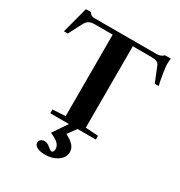

<svg xmlns="http://www.w3.org/2000/svg" viewBox="-212 -830 1141 1219"><g transform="rotate(30 358.5 -221.0)"><path d="M195.8 0V-27.8L289.6 -33.2V-630.4H157.2Q133.3 -630.4 116.9 -621.8Q100.6 -613.3 88.4 -588.9L39.1 -494.1H10.7L61.5 -685.5H98.6Q111.3 -663.1 134.3 -663.1H591.3Q625 -663.1 642.6 -683.1H686Q682.1 -671.4 682.1 -639.2Q682.1 -625.5 689.7 -576.2Q697.3 -526.9 705.6 -493.7H676.8L632.8 -602.5Q626 -619.1 612.1 -624.8Q598.1 -630.4 571.8 -630.4H437V-33.2L529.8 -27.8V0H396L350.1 62.5Q391.1 83.5 409.2 104.2Q427.2 125 427.2 152.3Q427.2 191.4 389.4 218Q351.6 244.6 297.9 244.6Q260.7 244.6 239 233.2Q217.3 221.7 217.3 202.6Q217.3 188.5 228 179.7Q238.8 170.9 254.9 170.9Q274.4 170.9 294.9 189Q316.9 206.1 321.3 206.1Q338.9 206.1 338.9 179.7Q338.9 157.2 320.6 139.6Q302.2 122.1 261.7 105L333 0Z"/></g></svg>

Font: Elstob 18pt
Style: Bold
Weight: 700
Designer: Peter S. Baker
Version: Version 1.015